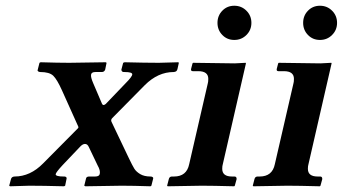

<svg xmlns="http://www.w3.org/2000/svg" viewBox="-20 -651 1200 672"><path d="M199.2 -73.2Q175.3 -47.4 174.8 -41Q174.8 -33.2 203.1 -33.2H207Q214.8 -31.2 212.9 -24.9L208 -1L204.1 1Q129.9 -1 83 -1Q83 -1 15.1 1L12.2 -1L18.1 -22.9Q20 -32.7 30.8 -33.2Q85.9 -33.2 130.9 -79.1L251 -200.2Q255.9 -204.1 253.9 -208L196.8 -335Q179.7 -373 166.3 -386Q152.8 -398.9 121.1 -398.9Q117.2 -398.9 114 -400.9Q110.8 -402.8 111.8 -405.8L118.2 -431.2L122.1 -433.1Q183.1 -431.2 222.2 -431.2L350.1 -433.1L353 -431.2L348.1 -407.2Q345.2 -399.4 336.9 -398.9H314Q300.3 -398.9 298.8 -390.1Q296.9 -381.3 306.2 -359.9L336.9 -288.1Q340.8 -279.3 350.1 -287.1L418.9 -358.9Q442.9 -382.8 442.9 -390.9Q442.9 -398.9 416 -398.9H412.1Q405.3 -399.9 404.8 -407.2L411.1 -431.2L416 -433.1Q489.3 -431.2 536.1 -431.2Q536.1 -431.2 604 -433.1L606 -431.2L601.1 -409.2Q599.1 -399.4 587.9 -398.9Q532.7 -398.9 486.8 -353L373 -237.8Q367.2 -231.9 370.1 -225.1L430.2 -99.1Q443.4 -71.3 450.2 -60.5Q457 -49.8 470.9 -41.5Q484.9 -33.2 506.8 -33.2Q511.7 -33.2 514.4 -31Q517.1 -28.8 516.1 -25.9L509.8 -1L506.8 1Q445.8 -1 405.8 -1L278.8 1L274.9 -1L280.8 -24.9Q281.7 -32.7 291 -33.2H313Q327.1 -33.2 329.1 -42Q332 -54.2 321.8 -71.8L291 -136.2Q286.1 -147.5 277.1 -147.2Q268.1 -147 257.8 -134.8Z M642.1 -76.2 707 -357.9Q709 -363.8 709 -375Q709 -401.9 673.8 -401.9H654.8Q647 -401.9 648.9 -410.2L653.8 -429.2L655.8 -431.2Q766.6 -429.2 801.8 -429.2Q801.8 -429.2 839.8 -431.2L840.8 -429.2L759.8 -76.2Q757.8 -70.3 757.8 -60.1Q757.8 -33.2 792 -33.2H800.8Q808.6 -33.2 808.1 -23.9L801.8 -1L799.8 1Q724.6 -1 686 -1Q686 -1 566.9 1L564.9 -1L570.8 -23.9Q572.8 -32.7 581.1 -33.2H588.9Q633.3 -33.2 642.1 -76.2ZM758.1 -528.6Q741.2 -545.9 741.2 -571Q741.2 -596.2 758.1 -613.5Q774.9 -630.9 800 -630.9Q825.2 -630.9 842.5 -613.5Q859.9 -596.2 859.9 -571Q859.9 -545.9 842.5 -528.6Q825.2 -511.2 800 -511.2Q774.9 -511.2 758.1 -528.6Z M941.9 -76.2 1006.8 -357.9Q1008.8 -363.8 1008.8 -375Q1008.8 -401.9 973.6 -401.9H954.6Q946.8 -401.9 948.7 -410.2L953.6 -429.2L955.6 -431.2Q1066.4 -429.2 1101.6 -429.2Q1101.6 -429.2 1139.6 -431.2L1140.6 -429.2L1059.6 -76.2Q1057.6 -70.3 1057.6 -60.1Q1057.6 -33.2 1091.8 -33.2H1100.6Q1108.4 -33.2 1107.9 -23.9L1101.6 -1L1099.6 1Q1024.4 -1 985.8 -1Q985.8 -1 866.7 1L864.7 -1L870.6 -23.9Q872.6 -32.7 880.9 -33.2H888.7Q933.1 -33.2 941.9 -76.2ZM1057.9 -528.6Q1041 -545.9 1041 -571Q1041 -596.2 1057.9 -613.5Q1074.7 -630.9 1099.9 -630.9Q1125 -630.9 1142.3 -613.5Q1159.7 -596.2 1159.7 -571Q1159.7 -545.9 1142.3 -528.6Q1125 -511.2 1099.9 -511.2Q1074.7 -511.2 1057.9 -528.6Z"/></svg>

Font: Linux Libertine
Style: Semibold Italic
Weight: 600
Italic angle: -11.5°
Designer: Philipp H. Poll
Foundry: Philipp H. Poll
Version: Version 5.1.2 ; ttfautohint (v0.9)